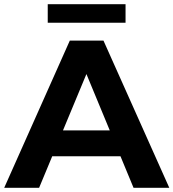

<svg xmlns="http://www.w3.org/2000/svg" viewBox="-29 -893 825 913"><path d="M-9 0 303 -700H463L776 0H606L350 -618H414L157 0ZM147 -150 190 -273H550L594 -150ZM198 -785V-873H568V-785Z"/></svg>

Font: MOST Montserrat
Style: Bold
Weight: 700
Designer: Julieta Ulanovsky
Foundry: Julieta Ulanovsky
Version: Version 8.000;March 11, 2024;FontCreator 15.0.0.2926 64-bit